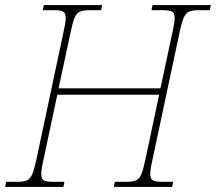

<svg xmlns="http://www.w3.org/2000/svg" viewBox="-30 -734 848 754"><path d="M-10 0 -6 -20H40Q64 -20 76.5 -26Q89 -32 97 -51Q105 -70 113 -108L219 -606Q228 -645 228 -663Q228 -683 218 -688.5Q208 -694 184 -694H138L142 -714H371L367 -694H321Q297 -694 283.5 -688Q270 -682 262.5 -663.5Q255 -645 247 -606L200 -387H600L647 -606Q656 -645 656 -664Q656 -683 645.5 -688.5Q635 -694 611 -694H565L569 -714H798L794 -694H748Q725 -694 712 -688Q699 -682 691 -663.5Q683 -645 675 -606L569 -108Q560 -69 560 -51Q560 -32 570 -26Q580 -20 604 -20H650L646 0H417L421 -20H467Q492 -20 505 -26Q518 -32 525.5 -51Q533 -70 541 -108L595 -362H195L141 -108Q132 -69 132 -50Q132 -31 142.5 -25.5Q153 -20 177 -20H223L219 0Z"/></svg>

Font: Noto Serif Thin
Style: Italic
Weight: 100
Italic angle: -12°
Designer: Monotype Design Team
Foundry: Monotype Imaging Inc.
Version: Version 2.014; ttfautohint (v1.8.4.7-5d5b)